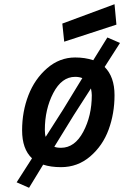

<svg xmlns="http://www.w3.org/2000/svg" viewBox="-20 -783 590 912"><path d="M337 -510Q384 -510 423 -497L490 -605L550 -579L477 -465Q524 -418 524 -331Q524 -244 496 -167.5Q468 -91 408.5 -40Q349 11 270 11Q221 11 185 -1L118 109L59 83L132 -31Q85 -75 85 -164Q85 -253 115 -330.5Q145 -408 204 -459Q263 -510 337 -510ZM285 -585 276 -671 524 -763 533 -666ZM337 -418Q273 -418 233 -341Q193 -264 193 -166Q193 -145 197 -133L280 -263L371 -412Q356 -418 337 -418ZM270 -81Q335 -81 375.5 -157Q416 -233 416 -331Q416 -343 412 -363L331 -237L238 -86Q249 -81 270 -81Z"/></svg>

Font: Titillium Web SemiBold
Style: Italic
Weight: 600
Italic angle: -13°
Version: Version 1.002;PS 57.000;hotconv 1.0.70;makeotf.lib2.5.55311